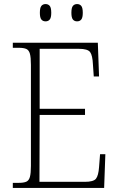

<svg xmlns="http://www.w3.org/2000/svg" viewBox="-20 -924 584 944"><path d="M43 0V-25H72Q96 -25 109 -30.5Q122 -36 127 -54Q132 -72 132 -108V-605Q132 -642 127 -660Q122 -678 109 -683.5Q96 -689 72 -689H43V-714H461L467 -548H441L437 -606Q435 -652 423 -668Q411 -684 368 -684H175V-389H398V-359H175L174 -30H397Q440 -30 452 -45.5Q464 -61 467 -102L472 -166H498L492 0ZM359 -819Q346 -819 338.5 -828Q331 -837 331 -861Q331 -886 338.5 -895Q346 -904 359 -904Q372 -904 379.5 -895Q387 -886 387 -861Q387 -837 379.5 -828Q372 -819 359 -819ZM204 -819Q191 -819 183.5 -828Q176 -837 176 -861Q176 -886 183.5 -895Q191 -904 204 -904Q217 -904 224.5 -895Q232 -886 232 -861Q232 -837 224.5 -828Q217 -819 204 -819Z"/></svg>

Font: Noto Serif Lao SemiCondensed ExtraLight
Style: Regular
Weight: 200
Width: 4
Designer: Monotype Design Team
Foundry: Monotype Imaging Inc.
Version: Version 2.003; ttfautohint (v1.8.4.7-5d5b)